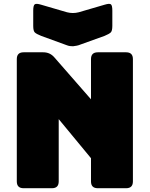

<svg xmlns="http://www.w3.org/2000/svg" viewBox="-20 -997 793 1017"><path d="M255 0H105Q69 0 69 -36V-684Q69 -720 105 -720H209Q245 -720 268 -693L462 -471V-684Q462 -720 498 -720H648Q684 -720 684 -684V-36Q684 0 648 0H498Q462 0 462 -36V-159L291 -366V-36Q291 0 255 0ZM397 -932 534 -972Q560 -980 567.5 -974Q575 -968 575 -941V-860Q575 -833 566.5 -825Q558 -817 534 -807L406 -761Q397 -757 386.5 -755Q376 -753 367 -752Q358 -752 350.5 -753Q343 -754 335 -757L198 -807Q173 -817 164.5 -825Q156 -833 156 -860V-941Q156 -968 164 -974Q172 -980 198 -972L335 -932Q366 -924 397 -932Z"/></svg>

Font: Bungee Spice
Style: Regular
Weight: 400
Designer: David Jonathan Ross
Foundry: David Jonathan Ross
Version: Version 2.000